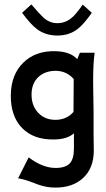

<svg xmlns="http://www.w3.org/2000/svg" viewBox="-20 -628 481 870"><path d="M355 -607 396 -570Q358 -516 331 -496Q293 -467 240 -467Q187 -467 149 -495Q120 -516 80 -570L122 -608Q160 -564 177 -548Q205 -523 240 -523Q278 -523 308 -550Q322 -561 355 -607ZM342 -389H409Q402 -347 402 -254Q402 -232 403 -186Q404 -140 404 -118V-21Q405 20 405 54Q405 135 355 180Q308 222 232 222Q217 222 209 221Q174 218 131 200Q86 183 62 180L110 85Q173 133 232 133Q276 133 295.5 113Q315 93 315 45V-24Q285 3 226 4Q133 6 80.5 -47.5Q28 -101 29 -197Q30 -290 86 -344.5Q142 -399 233 -396Q299 -394 330 -360ZM314 -270Q281 -307 232 -307Q185 -307 155 -280Q122 -250 123 -196Q124 -147 154 -116Q184 -85 231 -85Q282 -85 313 -121Q313 -214 314 -270Z"/></svg>

Font: GFS Neohellenic Rg
Style: Bold
Weight: 700
Designer: Designed by Takis Katsoulidis and George D. Matthiopoulos.
Foundry: Designed by Takis Katsoulidis and George D. Matthiopoulos.
Version: Version 1.0